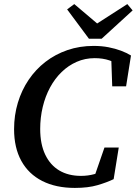

<svg xmlns="http://www.w3.org/2000/svg" viewBox="-20 -905 670 941"><path d="M347 16Q254 16 187 -18Q120 -52 84.5 -116.5Q49 -181 49 -272Q49 -340 67.5 -401.5Q86 -463 120.5 -514Q155 -565 203 -602Q251 -639 310.5 -659.5Q370 -680 439 -680Q478 -680 511.5 -673.5Q545 -667 573 -656.5Q601 -646 622 -633L598 -482H530L525 -627L574 -579Q549 -598 516.5 -609Q484 -620 444 -620Q397 -620 356 -602Q315 -584 282 -552Q249 -520 225.5 -476.5Q202 -433 189.5 -381Q177 -329 177 -273Q177 -199 201.5 -147.5Q226 -96 270.5 -69.5Q315 -43 377 -43Q411 -43 442 -51.5Q473 -60 503 -75L439 -29L492 -182H562L537 -27Q504 -11 458 2.5Q412 16 347 16ZM344 -885 482 -768H422L604 -885L630 -854L478 -715H416L309 -859Z"/></svg>

Font: Source Serif 4 SemiBold
Style: Italic
Weight: 600
Italic angle: -12°
Designer: Frank Grießhammer
Foundry: Adobe Systems Incorporated
Version: Version 4.004;hotconv 1.0.116;makeotfexe 2.5.65601